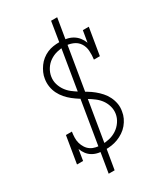

<svg xmlns="http://www.w3.org/2000/svg" viewBox="-229 -927 958 1119"><g transform="rotate(-30 250.0 -368.0)"><path d="M210 -29Q188 -29 166.5 -33Q145 -37 127 -47.5Q109 -58 96.5 -74.5Q84 -91 77 -111L65 -37H24L54 -218H94Q91 -198 90.5 -178.5Q90 -159 95 -141.5Q100 -124 110 -108.5Q120 -93 135 -83Q150 -73 169 -69Q188 -65 207 -65Q233 -65 259 -71Q285 -77 308 -92Q331 -107 347 -130.5Q363 -154 367 -180Q371 -206 364 -230.5Q357 -255 343 -274.5Q329 -294 309.5 -309Q290 -324 269 -336.5Q248 -349 227.5 -362Q207 -375 188 -390Q169 -405 153 -423.5Q137 -442 126 -464Q115 -486 111 -511Q107 -536 111 -562Q114 -583 122.5 -602Q131 -621 143.5 -638.5Q156 -656 173 -669.5Q190 -683 209.5 -691.5Q229 -700 249.5 -703Q270 -706 290 -706Q313 -706 336 -702Q359 -698 378 -687Q397 -676 410.5 -659Q424 -642 432 -621L445 -698H485L455 -517H415Q419 -546 417 -575Q415 -604 400 -626.5Q385 -649 358.5 -659.5Q332 -670 303 -670Q278 -670 252.5 -663.5Q227 -657 205 -642Q183 -627 168.5 -604Q154 -581 150 -555Q146 -529 153 -505Q160 -481 174 -461Q188 -441 207.5 -426Q227 -411 247.5 -398.5Q268 -386 289 -373.5Q310 -361 329 -345.5Q348 -330 364 -312Q380 -294 391 -272Q402 -250 406.5 -225Q411 -200 406 -174Q403 -152 393.5 -132Q384 -112 369.5 -94.5Q355 -77 335.5 -64Q316 -51 295 -43Q274 -35 253 -32Q232 -29 210 -29ZM157 102 286 -680H306L287 -683L312 -838H353L223 -55H203L223 -52L197 102Z"/></g></svg>

Font: Iosevka Slab Extralight
Style: Italic
Weight: 200
Italic angle: -9°
Monospace: yes
Designer: Belleve Invis
Foundry: Belleve Invis
Version: Version 11.1.1; ttfautohint (v1.8.3)